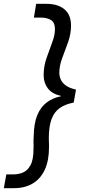

<svg xmlns="http://www.w3.org/2000/svg" viewBox="-38 -831 484 1003"><path d="M204 -811Q264 -811 298.5 -782.5Q333 -754 333 -697Q333 -654 318 -611.5Q303 -569 287.5 -529Q272 -489 272 -451Q272 -431 280.5 -413.5Q289 -396 308 -383Q327 -370 359 -363L347 -295Q303 -287 274 -266.5Q245 -246 231 -208Q217 -170 217 -107Q217 -99 217.5 -91Q218 -83 218 -76Q218 -69 218 -62Q218 8 196 55.5Q174 103 133 127.5Q92 152 35 152H-18L-5 80H33Q58 80 81.5 70.5Q105 61 121 32.5Q137 4 137 -53Q138 -63 137.5 -73Q137 -83 137 -94.5Q137 -106 138 -118Q139 -187 157 -230Q175 -273 207 -296.5Q239 -320 280 -328V-330Q233 -341 211.5 -370Q190 -399 190 -438Q190 -484 205 -527.5Q220 -571 234.5 -609Q249 -647 249 -678Q249 -714 228 -726.5Q207 -739 177 -739H139L151 -811Z"/></svg>

Font: DM Sans 24pt
Style: Italic
Weight: 400
Italic angle: -10°
Designer: Colophon Foundry, Jonny Pinhorn
Foundry: Colophon Foundry
Version: Version 4.004;gftools[0.9.30]